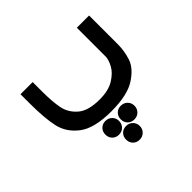

<svg xmlns="http://www.w3.org/2000/svg" viewBox="-141 -541 882 882"><g transform="rotate(-45 300.0 -100.0)"><path d="M60.5 -291V-351H139.5V-289.5Q139.5 -223.5 148 -180.5Q156.5 -137.5 191.8 -107Q227 -76.5 301 -76.5Q358.5 -76.5 394 -98.5Q429.5 -120.5 444.5 -148.8Q459.5 -177 459.5 -197V-384H539V-197Q539 -153.5 525.2 -111.5Q511.5 -69.5 458.5 -34.8Q405.5 0 300 0Q190 0 138 -39.8Q86 -79.5 73.2 -138Q60.5 -196.5 60.5 -291ZM345 139.5Q345 158.5 332.2 171.2Q319.5 184 300 184Q281 184 268.5 171.5Q256 159 256 139.5Q256 120 268.5 107.5Q281 95 300 95Q319.5 95 332.2 107.8Q345 120.5 345 139.5ZM294 56Q294 75 281.2 87.8Q268.5 100.5 249 100.5Q230 100.5 217.5 88Q205 75.5 205 56Q205 36.5 217.5 24Q230 11.5 249 11.5Q268.5 11.5 281.2 24.2Q294 37 294 56ZM393.5 56.5Q393.5 75.5 380.8 88.2Q368 101 348.5 101Q329.5 101 317 88.5Q304.5 76 304.5 56.5Q304.5 37 317 24.5Q329.5 12 348.5 12Q368 12 380.8 24.8Q393.5 37.5 393.5 56.5Z"/></g></svg>

Font: JuliaMono
Style: Italic
Weight: 400
Italic angle: -9°
Monospace: yes
Designer: cormullion
Foundry: corm
Version: Version 0.057; ttfautohint (v1.8.4)